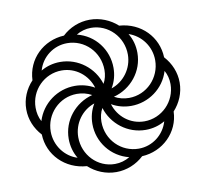

<svg xmlns="http://www.w3.org/2000/svg" viewBox="-81 -812 977 911"><g transform="rotate(-10 408.0 -357.0)"><path d="M408 10C458 10 506 -10 541 -43C641 -48 722 -126 725 -226C757 -261 777 -307 777 -357C777 -405 758 -451 725 -487C722 -585 646 -665 541 -672C506 -704 458 -724 408 -724C357 -724 310 -704 275 -671C175 -666 95 -590 91 -488C58 -453 38 -407 38 -357C38 -308 57 -263 90 -227C93 -128 171 -49 275 -42C310 -10 357 10 408 10ZM454 -385C472 -415 480 -447 480 -480C480 -567 422 -644 336 -665C357 -678 382 -685 407 -685C490 -685 558 -616 558 -530C558 -463 514 -405 454 -385ZM420 -413C396 -492 322 -551 235 -551C201 -551 169 -542 142 -526C160 -590 218 -633 283 -633C367 -633 436 -565 436 -477C436 -455 431 -432 420 -413ZM528 -326C504 -326 479 -332 458 -344C542 -366 604 -441 604 -530C604 -565 595 -597 578 -625C638 -605 681 -548 681 -481C681 -397 614 -326 528 -326ZM99 -290C88 -310 83 -333 83 -357C83 -441 151 -510 235 -510C302 -510 359 -465 378 -402C348 -419 316 -427 284 -427C200 -427 124 -372 99 -290ZM581 -204C513 -204 457 -249 438 -312C467 -295 499 -287 532 -287C616 -287 692 -342 716 -423C727 -404 733 -381 733 -357C733 -273 665 -204 581 -204ZM238 -89C179 -107 134 -165 134 -233C134 -317 201 -388 287 -388C312 -388 336 -382 358 -370C274 -348 212 -273 212 -184C212 -150 221 -117 238 -89ZM408 -29C325 -29 258 -98 258 -184C258 -251 301 -309 361 -329C343 -299 335 -267 335 -234C335 -147 394 -70 480 -49C458 -36 434 -29 408 -29ZM532 -81C448 -81 379 -149 379 -237C379 -259 384 -282 395 -301C419 -222 493 -163 580 -163C614 -163 646 -172 673 -188C655 -126 599 -81 532 -81Z"/></g></svg>

Font: Noto Sans Armenian SemiCondensed
Style: Regular
Weight: 400
Width: 4
Designer: Monotype Design Team
Foundry: Monotype Imaging Inc.
Version: Version 2.008